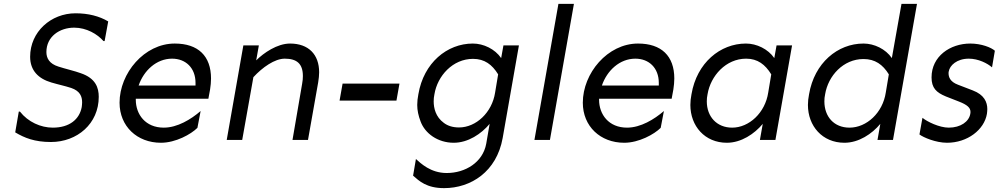

<svg xmlns="http://www.w3.org/2000/svg" viewBox="-20 -723 5160 992"><path d="M243.2 10.7C378.9 10.7 490.2 -84 490.2 -222.7C490.2 -269.5 474.6 -318.4 397.5 -344.7C369.1 -355.5 314.5 -368.2 282.2 -378.9C234.4 -393.6 219.7 -422.9 219.7 -454.1C219.7 -534.2 288.1 -580.1 363.3 -580.1C426.8 -580.1 483.4 -546.9 514.6 -510.7H520.5L539.1 -612.3C493.2 -639.6 436.5 -654.3 370.1 -654.3C243.2 -654.3 135.7 -558.6 135.7 -429.7C135.7 -358.4 178.7 -316.4 245.1 -296.9C288.1 -284.2 311.5 -280.3 347.7 -268.6C393.6 -252.9 404.3 -224.6 404.3 -194.3C404.3 -186.5 403.3 -178.7 402.3 -169.9C390.6 -106.4 338.9 -63.5 252.9 -63.5C190.4 -63.5 125 -92.8 83 -146.5H77.1L58.6 -39.1C106.4 -10.7 158.2 10.7 243.2 10.7Z M869.1 -419.9C939.5 -419.9 990.2 -372.1 990.2 -294.9V-281.2H696.3C722.7 -358.4 788.1 -419.9 869.1 -419.9ZM882.8 -498C725.6 -498 597.7 -344.7 597.7 -192.4C597.7 -70.3 688.5 14.6 811.5 14.6C887.7 14.6 966.8 -29.3 1000 -62.5L1016.6 -149.4C966.8 -106.4 896.5 -63.5 826.2 -63.5C731.4 -63.5 681.6 -131.8 681.6 -208V-212.9H1056.6L1065.4 -260.7C1068.4 -280.3 1070.3 -298.8 1070.3 -317.4C1070.3 -433.6 1003.9 -498 882.8 -498Z M1237.3 -488.3 1151.4 0H1231.4L1289.1 -324.2C1335.9 -375 1399.4 -419.9 1451.2 -419.9C1513.7 -419.9 1544.9 -393.6 1544.9 -330.1C1544.9 -318.4 1543.9 -304.7 1541 -290L1491.2 0H1571.3L1624 -297.9C1627 -316.4 1628.9 -334 1628.9 -349.6C1628.9 -441.4 1574.2 -498 1478.5 -498C1412.1 -498 1341.8 -449.2 1303.7 -411.1L1317.4 -488.3Z M1750 -291 1734.4 -203.1H2028.3L2043.9 -291Z M2422.9 -498C2290 -498 2168.9 -398.4 2141.6 -236.3C2137.7 -216.8 2135.7 -198.2 2135.7 -180.7C2135.7 -153.3 2141.6 -125 2153.3 -94.7C2175.8 -34.2 2241.2 14.6 2324.2 14.6C2398.4 14.6 2466.8 -31.2 2509.8 -83L2492.2 19.5C2474.6 116.2 2383.8 170.9 2288.1 170.9C2204.1 170.9 2153.3 120.1 2128.9 98.6L2114.3 184.6C2145.5 211.9 2183.6 249 2274.4 249C2413.1 249 2545.9 164.1 2577.1 -9.8L2661.1 -488.3H2581.1L2569.3 -422.9C2537.1 -469.7 2478.5 -498 2422.9 -498ZM2423.8 -418.9C2483.4 -418.9 2522.5 -389.6 2553.7 -338.9L2538.1 -245.1C2522.5 -141.6 2439.5 -64.5 2351.6 -64.5C2320.3 -64.5 2293.9 -72.3 2273.4 -87.9C2230.5 -119.1 2220.7 -165 2220.7 -199.2C2220.7 -210.9 2221.7 -223.6 2224.6 -236.3C2240.2 -331.1 2319.3 -418.9 2423.8 -418.9Z M2865.2 -703.1 2741.2 0H2821.3L2945.3 -703.1Z M3262.7 -419.9C3333 -419.9 3383.8 -372.1 3383.8 -294.9V-281.2H3089.8C3116.2 -358.4 3181.6 -419.9 3262.7 -419.9ZM3276.4 -498C3119.1 -498 2991.2 -344.7 2991.2 -192.4C2991.2 -70.3 3082 14.6 3205.1 14.6C3281.2 14.6 3360.4 -29.3 3393.6 -62.5L3410.2 -149.4C3360.4 -106.4 3290 -63.5 3219.7 -63.5C3125 -63.5 3075.2 -131.8 3075.2 -208V-212.9H3450.2L3459 -260.7C3461.9 -280.3 3463.9 -298.8 3463.9 -317.4C3463.9 -433.6 3397.5 -498 3276.4 -498Z M3835 -419.9C3894.5 -419.9 3933.6 -389.6 3964.8 -338.9L3949.2 -245.1C3933.6 -140.6 3850.6 -63.5 3762.7 -63.5C3683.6 -63.5 3631.8 -120.1 3631.8 -199.2C3631.8 -210.9 3632.8 -223.6 3635.7 -236.3C3651.4 -331.1 3730.5 -419.9 3835 -419.9ZM3834 -498C3701.2 -498 3580.1 -398.4 3552.7 -236.3C3548.8 -216.8 3546.9 -198.2 3546.9 -180.7C3546.9 -72.3 3621.1 14.6 3735.4 14.6C3809.6 14.6 3877.9 -31.2 3920.9 -83L3906.2 0H3986.3L4072.3 -488.3H3992.2L3980.5 -422.9C3948.2 -469.7 3889.6 -498 3834 -498Z M4441.4 -418C4501 -418 4541 -389.6 4572.3 -338.9L4556.6 -245.1C4541 -140.6 4458 -63.5 4369.1 -63.5C4289.1 -63.5 4239.3 -120.1 4239.3 -199.2C4239.3 -210.9 4240.2 -223.6 4243.2 -236.3C4258.8 -331.1 4336.9 -418 4441.4 -418ZM4587.9 -422.9C4555.7 -469.7 4497.1 -498 4441.4 -498C4307.6 -498 4187.5 -397.5 4160.2 -236.3C4156.2 -216.8 4154.3 -198.2 4154.3 -180.7C4154.3 -72.3 4228.5 14.6 4342.8 14.6C4417 14.6 4485.4 -31.2 4528.3 -83L4513.7 0H4593.8L4717.8 -703.1H4637.7Z M4993.2 -498C4889.6 -498 4793 -432.6 4793 -323.2C4793 -268.6 4817.4 -245.1 4867.2 -224.6L4934.6 -198.2C4977.5 -181.6 4994.1 -166 4994.1 -145.5C4994.1 -142.6 4994.1 -138.7 4993.2 -134.8C4986.3 -94.7 4943.4 -63.5 4881.8 -63.5C4833 -63.5 4769.5 -94.7 4746.1 -114.3L4730.5 -28.3C4751 -12.7 4815.4 14.6 4873 14.6C4978.5 14.6 5065.4 -52.7 5079.1 -134.8C5080.1 -143.6 5081.1 -151.4 5081.1 -159.2C5081.1 -195.3 5065.4 -233.4 5005.9 -255.9L4929.7 -285.2C4887.7 -300.8 4880.9 -326.2 4880.9 -344.7C4880.9 -347.7 4880.9 -350.6 4881.8 -353.5C4886.7 -384.8 4923.8 -419.9 4985.4 -419.9C5035.2 -419.9 5082 -395.5 5105.5 -375L5120.1 -460.9C5101.6 -477.5 5050.8 -498 4993.2 -498Z"/></svg>

Font: Sen-gleads
Style: Italic
Weight: 400
Designer: Kosal Sen, Philatype
Foundry: Philatype
Version: Version 1.004; ttfautohint (v1.8.3)